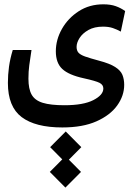

<svg xmlns="http://www.w3.org/2000/svg" viewBox="-20 -417 626 890"><path d="M269 173.8Q144 173.8 80.3 125.7Q16.6 77.6 16.6 -32.7Q16.6 -70.3 21.7 -107.7Q26.9 -145 39.1 -185.1H126Q119.6 -143.6 115.7 -114.5Q111.8 -85.4 111.8 -52.2Q111.8 -4.9 126.7 21.7Q141.6 48.3 178.2 59.6Q214.8 70.8 278.8 70.8Q366.2 70.8 412.6 47.1Q459 23.4 459 -6.8Q459 -23.9 441.4 -33Q423.8 -42 368.2 -54.2Q298.8 -69.3 268.8 -97.2Q238.8 -125 238.8 -179.2Q238.8 -232.9 267.1 -283Q295.4 -333 345 -365Q394.5 -397 459 -397Q492.7 -397 516.6 -388.4Q540.5 -379.9 560.1 -365.7L540 -270.5Q522.5 -280.3 503.2 -286.9Q483.9 -293.5 457.5 -293.5Q417.5 -293.5 390.1 -278.1Q362.8 -262.7 348.9 -241Q335 -219.2 335 -199.7Q335 -183.1 343.5 -173.1Q352.1 -163.1 374.5 -155Q397 -147 439 -135.7Q488.8 -122.6 513.9 -106.4Q539.1 -90.3 547.4 -70.1Q555.7 -49.8 555.7 -23.9Q555.7 26.9 523.2 72Q490.7 117.2 427 145.5Q363.3 173.8 269 173.8ZM283.2 452.6 210.9 379.9 268.6 321.8 212.4 265.1 284.7 192.4 356.9 265.1 299.3 323.2 355.5 379.9Z"/></svg>

Font: CaskaydiaMono NF
Style: Regular
Weight: 400
Designer: Aaron Bell
Foundry: Saja Typeworks
Version: Version 2111.001; ttfautohint (v1.8.4);Nerd Fonts 3.1.1